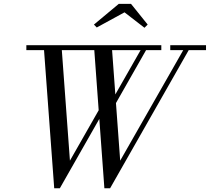

<svg xmlns="http://www.w3.org/2000/svg" viewBox="-20 -990 1114 1020"><path d="M534.5 10 479 -750H573.5L618.5 -136.5L968.5 -750H997.5L565 10ZM268 10 212 -750H306.5L351.5 -136.5L511.5 -417H541L298 10ZM120 -723.5V-750H837V-723.5ZM552 -417 742 -750H771L581.5 -417ZM884.5 -723.5V-750H1074.5V-723.5ZM494 -844 479 -859.5 611 -969.5H676L764.5 -859.5L747.5 -842.5L641.5 -924.5Z"/></svg>

Font: Bodoni Moda 9pt
Style: Italic
Weight: 400
Italic angle: -13°
Designer: Owen Earl
Foundry: indestructible type
Version: Version 2.005